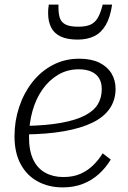

<svg xmlns="http://www.w3.org/2000/svg" viewBox="-20 -802 556 834"><path d="M253 12Q191 12 143.5 -14Q96 -40 69.5 -89.5Q43 -139 43 -210Q43 -276 63 -336.5Q83 -397 120 -444.5Q157 -492 209 -519.5Q261 -547 324 -547Q376 -547 411 -530Q446 -513 464 -483.5Q482 -454 482 -416Q482 -368 457 -331Q432 -294 382 -269.5Q332 -245 258 -232Q184 -219 86 -218L91 -255Q183 -257 246 -268.5Q309 -280 348 -300Q387 -320 404.5 -348.5Q422 -377 422 -415Q422 -443 410.5 -462Q399 -481 376.5 -491Q354 -501 322 -501Q273 -501 233 -477.5Q193 -454 164.5 -413.5Q136 -373 121 -319.5Q106 -266 106 -206Q106 -147 124.5 -108.5Q143 -70 177 -51.5Q211 -33 255 -33Q298 -33 329.5 -47Q361 -61 384.5 -84Q408 -107 426 -136L461 -109Q441 -75 410.5 -47Q380 -19 340.5 -3.5Q301 12 253 12ZM317 -630Q359 -630 389.5 -645Q420 -660 439.5 -693.5Q459 -727 467 -782H426Q417 -745 404.5 -724Q392 -703 372 -694.5Q352 -686 320 -686Q282 -686 263 -696.5Q244 -707 238.5 -728.5Q233 -750 234 -782H192Q190 -771 189.5 -762Q189 -753 189 -745Q189 -709 202 -683Q215 -657 243.5 -643.5Q272 -630 317 -630Z"/></svg>

Font: Roboto Serif 20pt ExtraLight
Style: Italic
Weight: 250
Italic angle: -10°
Version: Version 1.007